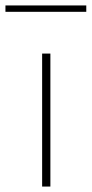

<svg xmlns="http://www.w3.org/2000/svg" viewBox="-60 -685 337 705"><path d="M-40 -641.6V-665H256.8V-641.6ZM94.7 0V-488.3H125V0Z"/></svg>

Font: Gothic A1 Thin
Style: Regular
Weight: 250
Designer: HanYang I&C Co.,Ltd.
Foundry: HanYang I&C Co.,Ltd.
Version: Version 2.50